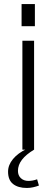

<svg xmlns="http://www.w3.org/2000/svg" viewBox="-20 -742 280 952"><path d="M149 -540V0H91V-540ZM153 -722V-612H87V-722ZM113 190Q70 190 45 170.5Q20 151 20 109Q20 76 44.5 46.5Q69 17 113 -4L149 0Q109 24 89 50Q69 76 69 105Q69 128 83.5 141.5Q98 155 121 155Q142 155 164 147L173 178Q160 183 144.5 186.5Q129 190 113 190Z"/></svg>

Font: Pathway Extreme 8pt Thin 12pt
Style: Regular
Weight: 100
Version: Version 1.001;gftools[0.9.26]